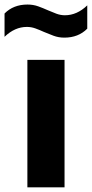

<svg xmlns="http://www.w3.org/2000/svg" viewBox="-58 -804 395 824"><path d="M59.5 0V-547H219V0ZM218 -642.5Q193.5 -642.5 172 -650.5Q150.5 -658.5 130.5 -667Q112 -675.5 94 -682Q76 -688.5 57.5 -688.5Q5.5 -688.5 -38.5 -646V-746Q-0.5 -784.5 60 -784.5Q84.5 -784.5 106 -776.8Q127.5 -769 147.5 -760Q166 -752 184 -745.2Q202 -738.5 220.5 -738.5Q272.5 -738.5 316.5 -781V-681Q278.5 -642.5 218 -642.5Z"/></svg>

Font: Encode Sans
Style: Bold
Weight: 700
Designer: Multiple Designers
Foundry: Impallari Type
Version: Version 3.002; ttfautohint (v1.8.3) -l 8 -r 50 -G 200 -x 14 